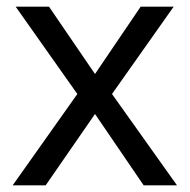

<svg xmlns="http://www.w3.org/2000/svg" viewBox="-20 -556 569 576"><path d="M212 -274 27 -536H127L265 -334L402 -536H501L316 -274L511 0H411L265 -214L117 0H18Z"/></svg>

Font: malayalam115
Style: Regular
Weight: 400
Designer: Jelle Bosma - Monotype Design Team
Foundry: Monotype Imaging Inc.
Version: Version 2.103